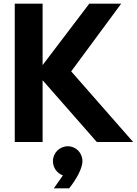

<svg xmlns="http://www.w3.org/2000/svg" viewBox="-20 -770 742 1041"><path d="M505 0H702L366 -383L637 -750H464L211 -417V-750H60V0H211V-335ZM321 181 272 251H355C396 200 427 141 427 104C427 59 392 23 348 23C303 23 267 59 267 104C267 138 288 169 321 181Z"/></svg>

Font: Oakes Bold
Style: Regular
Weight: 700
Designer: Samuel Oakes
Foundry: Samuel Oakes
Version: Version 1.003;PS 001.003;hotconv 1.0.88;makeotf.lib2.5.64775